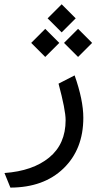

<svg xmlns="http://www.w3.org/2000/svg" viewBox="-37 -603 465 874"><path d="M10.3 251 -16.6 184.6Q112.3 175.3 187 114Q261.7 52.7 261.7 -56.2Q261.7 -102.1 229.5 -222.2L302.7 -259.8Q342.3 -147.5 342.3 -66.9Q342.3 76.2 252.4 163.3Q162.6 250.5 10.3 251ZM243.7 -583.5 307.6 -519.5 243.7 -455.6 179.7 -519.5ZM318.4 -471.7 382.3 -407.7 318.4 -343.8 254.4 -407.7ZM168.9 -471.7 232.9 -407.7 168.9 -343.8 105 -407.7Z"/></svg>

Font: Samim FD
Style: FD
Weight: 400
Foundry: DejaVu fonts team - Redesigned by Saber Rastikerdar
Version: Version 4.00 December 17, 2020